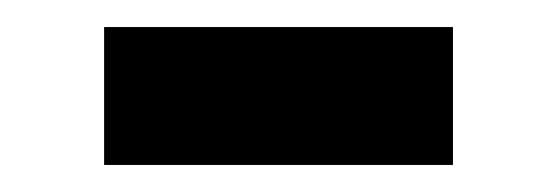

<svg xmlns="http://www.w3.org/2000/svg" viewBox="-20 -377 412 142"><path d="M57 -255V-357H315V-255Z"/></svg>

Font: Montserrat Semi Bold
Style: Regular
Weight: 600
Designer: Julieta Ulanovsky
Foundry: Julieta Ulanovsky
Version: Version 3.001 September 28, 2015